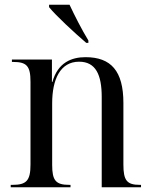

<svg xmlns="http://www.w3.org/2000/svg" viewBox="-20 -786 637 806"><path d="M342 -606H351V-616C323 -662 293 -721 272 -766H186V-756C214 -721 293 -648 342 -606ZM25 0H276V-10H271C214 -10 199 -28 199 -94V-352C199 -453 233 -527 312 -527C382 -527 407 -472 407 -379V0H572V-10H567C513 -10 498 -28 498 -95V-354C498 -488 446 -546 339 -546C281 -546 223 -524 200 -442H198V-536H30V-526H35C92 -526 108 -509 108 -443V-95C108 -28 91 -10 33 -10H25Z"/></svg>

Font: Noto Serif Display SemiCondensed
Style: Regular
Weight: 400
Width: 4
Designer: Monotype Design Team
Foundry: Monotype Imaging Inc.
Version: Version 2.009